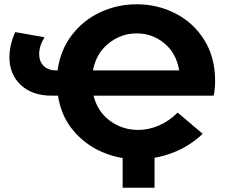

<svg xmlns="http://www.w3.org/2000/svg" viewBox="-20 -732 1058 897"><path d="M978 -285H417Q436 -210 494 -167.5Q552 -125 626 -125Q674 -125 722 -145.5Q770 -166 810 -206L927 -107Q865 -48 786 -18Q707 12 624 12Q534 12 454.5 -23Q375 -58 320 -125Q265 -192 251 -285H223Q130 -285 77 -335Q24 -385 24 -465Q24 -521 51 -582L188 -558Q163 -518 163 -479Q163 -445 184 -424Q205 -403 244 -403H249Q262 -498 315.5 -568Q369 -638 449 -675Q529 -712 619 -712Q716 -712 800 -669Q884 -626 934.5 -545Q985 -464 985 -354Q985 -314 978 -285ZM414 -403H817Q804 -483 748 -529.5Q692 -576 619 -576Q545 -576 487 -529Q429 -482 414 -403ZM702 145H553V-31H702Z"/></svg>

Font: APTA Sans Regular
Style: Bold Italic
Weight: 700
Version: Version 7.200